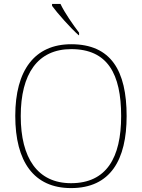

<svg xmlns="http://www.w3.org/2000/svg" viewBox="-20 -951 726 981"><path d="M382 -771H384V-784C355 -822 310 -886 289 -931H246V-921C271 -886 341 -807 382 -771ZM343 10C545 10 627 -135 627 -358C627 -590 547 -725 344 -725C157 -725 58 -592 58 -359C58 -125 153 10 343 10ZM343 -15C172 -15 86 -143 86 -358C86 -573 172 -700 344 -700C530 -700 599 -573 599 -358C599 -145 524 -15 343 -15Z"/></svg>

Font: Noto Serif Georgian Thin
Style: Regular
Weight: 100
Designer: Monotype Design Team, Akaki Razmadze
Foundry: Google LLC
Version: Version 2.003